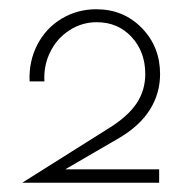

<svg xmlns="http://www.w3.org/2000/svg" viewBox="-20 -786 414 415"><path d="M217 -510Q257 -535 275.5 -563Q294 -591 294 -626Q294 -674 264.5 -706Q235 -738 189 -738Q157 -738 130 -720.5Q103 -703 88.5 -673.5Q74 -644 76 -610H44Q42 -653 60.5 -689Q79 -725 113 -745.5Q147 -766 188 -766Q247 -766 286.5 -725.5Q326 -685 326 -626Q326 -584 304 -549Q282 -514 238 -488L121 -420H324V-391H28Z"/></svg>

Font: Poiret One
Style: Regular
Weight: 400
Designer: Denis Masharov (denis.masharov@gmail.com), Cyreal (Charset Expansion)
Foundry: Denis Masharov
Version: Version 1.101